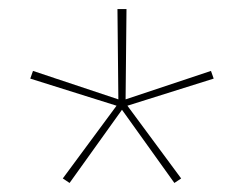

<svg xmlns="http://www.w3.org/2000/svg" viewBox="-20 -836 540 425"><path d="M134 -431 119 -441 238 -602 47 -662 53 -679 242 -616 240 -816H260L258 -616L447 -679L453 -662L262 -602L381 -441L366 -431L250 -593Z"/></svg>

Font: Iosevka Thin
Style: Regular
Weight: 100
Monospace: yes
Designer: Belleve Invis
Foundry: Belleve Invis
Version: Version 32.5.0; ttfautohint (v1.8.4)